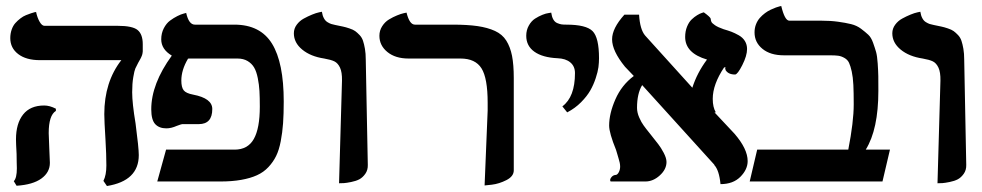

<svg xmlns="http://www.w3.org/2000/svg" viewBox="-20 -604 3268 639"><path d="M142.1 -161.1Q142.1 -150.9 144 -110.8Q146 -70.8 146 -62Q146 -30.3 117.7 -9.8Q89.4 10.7 35.2 14.2L25.9 -1Q36.1 -11.2 36.1 -43.9Q36.1 -46.9 35.6 -63.7Q35.2 -80.6 35.2 -91.8Q33.2 -127.9 33.2 -140.1Q33.2 -192.9 56.9 -222.9Q80.6 -252.9 127 -252.9Q145.5 -252.9 166 -242.2V-234.9Q142.1 -220.2 142.1 -161.1ZM419.9 -296.9Q419.9 -260.3 431.2 -192.9Q441.9 -111.3 441.9 -87.9Q441.9 -2 335.9 15.1L324.2 -2Q334 -21 334 -53.2Q334 -89.8 331.1 -138.2Q327.1 -202.6 327.1 -224.1Q327.1 -331.1 383.8 -403.8H112.8Q66.9 -403.8 40.5 -424.1Q14.2 -444.3 14.2 -477.1Q14.2 -492.2 18.8 -505.4Q23.4 -518.6 31 -527.1Q38.6 -535.6 47.9 -542.7Q57.1 -549.8 66.4 -553.5Q75.7 -557.1 83.3 -559.8Q90.8 -562.5 95.7 -563.5L100.1 -564Q104 -545.4 111.8 -531.7Q119.6 -518.1 127.9 -518.1H371.1Q421.4 -518.1 438.2 -503.9Q455.1 -489.7 455.1 -457V-433.1Q455.1 -429.7 454.3 -426.5Q453.6 -423.3 452.9 -420.7Q452.1 -418 450.2 -414.1L447.3 -408.2Q446.3 -406.2 443.6 -401.6Q440.9 -397 439.9 -395Q433.6 -383.3 430.4 -376Q427.2 -368.7 423.6 -347.4Q419.9 -326.2 419.9 -296.9Z M844.7 -249Q844.7 -279.8 843.5 -301Q842.3 -322.3 837.9 -344.2Q833.5 -366.2 825.7 -379.4Q817.9 -392.6 804 -400.9Q790 -409.2 770.5 -409.2H606.4Q607.4 -408.2 605.5 -408.2V-409.2Q604.5 -408.2 605.5 -408.2Q583.5 -371.1 583.5 -335.9Q583.5 -313.5 591.3 -303.5Q599.1 -293.5 622.6 -289.1Q686.5 -276.9 686.5 -241.2Q686.5 -190.9 641.6 -190.9H618.7H586.4Q584 -190.9 568.4 -185.1Q549.8 -176.8 533.7 -176.8Q509.8 -176.8 496.6 -190.9Q483.4 -205.1 483.4 -240.2Q483.4 -324.7 551.8 -418.9Q516.6 -439.9 516.6 -473.1Q516.6 -493.2 525.1 -509.8Q533.7 -526.4 545.9 -535.4Q558.1 -544.4 570.3 -550.5Q582.5 -556.6 590.8 -558.6L599.6 -561Q608.4 -522 628.4 -522H759.8Q846.2 -522 885.3 -458.7Q924.3 -395.5 924.3 -266.1Q924.3 -224.6 922.1 -193.8Q919.9 -163.1 914.3 -133.8Q908.7 -104.5 898.9 -84.7Q889.2 -64.9 873.3 -47.9Q857.4 -30.8 835.2 -20.8Q813 -10.7 782.7 -5.4Q752.4 0 713.4 0H503.4L532.7 -106H760.7Q804.7 -106 824.7 -141.4Q844.7 -176.8 844.7 -249Z M1108.4 5.9 1118.2 -335.9Q1118.7 -363.8 1111.6 -378.9Q1104.5 -394 1093 -399.7Q1081.5 -405.3 1059.1 -409.2Q1013.7 -416 985.8 -439Q958 -461.9 958 -493.2Q958 -508.8 967.5 -521.7Q977.1 -534.7 991 -542.2Q1004.9 -549.8 1018.6 -555.4Q1032.2 -561 1042 -563L1051.3 -564.9Q1053.2 -552.2 1057.9 -543.5Q1062.5 -534.7 1069.8 -530.3Q1077.1 -525.9 1082.3 -524.2Q1087.4 -522.5 1095.2 -521Q1113.3 -517.6 1121.1 -515.6Q1130.4 -513.7 1142.8 -509.5Q1155.3 -505.4 1162.1 -500.5Q1168.9 -495.6 1176.8 -487.3Q1184.6 -479 1188.2 -468Q1191.9 -457 1194.6 -441.4Q1197.3 -425.8 1197.3 -405.8Q1198.2 -346.7 1200.7 -229.7Q1203.1 -112.8 1204.1 -55.2Q1204.6 -38.1 1195.8 -25.6Q1187 -13.2 1176 -7.3Q1165 -1.5 1148.9 1.7Q1132.8 4.9 1125 5.4Q1117.2 5.9 1108.4 5.9Z M1592.8 13.2 1603 -235.8V-262.2Q1603 -343.8 1582.5 -376.5Q1562 -409.2 1512.7 -409.2H1339.8Q1295.9 -409.2 1269.3 -430.9Q1242.7 -452.6 1242.7 -484.9Q1242.7 -502.4 1252 -516.8Q1261.2 -531.2 1274.7 -539.3Q1288.1 -547.4 1301.3 -552.7Q1314.5 -558.1 1323.7 -560.1L1333 -562Q1342.8 -522 1360.8 -522H1485.8Q1536.1 -522 1569.6 -517.1Q1603 -512.2 1627.4 -501Q1651.9 -489.7 1665 -468.8Q1678.2 -447.8 1684.1 -418.2Q1689.9 -388.7 1689.9 -344.2V-37.1Q1689.9 -17.1 1665.5 -4.6Q1641.1 7.8 1616.7 10.7Z M1867.7 -230 1851.6 -250Q1893.6 -281.2 1893.6 -360.8Q1893.6 -383.3 1878.2 -396.2Q1862.8 -409.2 1835.4 -410.2Q1785.6 -412.6 1758.5 -431.9Q1731.4 -451.2 1731.4 -484.9Q1731.4 -503.9 1740 -519Q1748.5 -534.2 1760.7 -542Q1772.9 -549.8 1785.2 -554.7Q1797.4 -559.6 1805.7 -560.5L1814.5 -562Q1816.4 -548.3 1821.3 -539.6Q1826.2 -530.8 1834.2 -527.3Q1842.3 -523.9 1848.4 -522.9Q1854.5 -522 1864.7 -522Q1930.7 -522 1952.1 -500.5Q1973.6 -479 1973.6 -410.2Q1973.6 -396 1971.7 -380.6Q1969.7 -365.2 1962.6 -343.8Q1955.6 -322.3 1944.6 -303Q1933.6 -283.7 1913.8 -263.7Q1894 -243.7 1867.7 -230Z M2466.3 -440.9Q2466.3 -418.5 2450.4 -387.2Q2434.6 -356 2426.3 -356Q2402.8 -356 2394 -372.1H2395Q2391.6 -377.9 2396 -379.4H2395.5Q2393.1 -379.9 2390.1 -379.9Q2352.1 -323.2 2352.1 -274.9Q2352.1 -247.1 2362.3 -230H2357.9L2424.3 -159.2Q2468.3 -108.4 2468.3 -67.9Q2468.3 -40 2444.1 -15.6Q2419.9 8.8 2377.9 8.8Q2373.5 -37.6 2356.9 -55.2H2357.9L2117.2 -320.8Q2100.1 -292.5 2100.1 -245.1Q2100.1 -229.5 2107.4 -212.9Q2114.7 -196.3 2122.1 -186.5Q2128.9 -176.8 2144 -158.2L2170.9 -124Q2179.7 -112.8 2189 -95.2Q2198.2 -77.6 2198.2 -64.9Q2198.2 -40.5 2176 -20.3Q2153.8 0 2127.9 0H2012.2Q2008.3 -5.4 2014.2 -13.4Q2020 -21.5 2030.3 -22Q2035.2 -22.9 2039.6 -31.2Q2043.9 -39.6 2043.9 -49.8Q2043.9 -55.2 2042.5 -62.5Q2041 -69.8 2039.1 -75.2L2034.7 -90.3L2030.3 -105Q2007.3 -161.6 2007.3 -186Q2007.3 -226.1 2028.1 -273.4Q2048.8 -320.8 2089.4 -351.1Q2085 -356 2074.7 -366.5Q2064.5 -377 2060.1 -381.8Q2017.1 -434.6 2017.1 -473.1Q2017.1 -509.8 2058.1 -555.2H2106.9Q2109.9 -505.9 2127 -485.8L2284.2 -312Q2299.8 -361.3 2333 -405.8Q2260.3 -427.2 2260.3 -481Q2260.3 -500 2266.6 -515.4Q2272.9 -530.8 2282 -539.3Q2291 -547.9 2300.3 -553.5Q2309.6 -559.1 2315.9 -561L2322.3 -563Q2343.3 -547.9 2345.2 -542Q2345.7 -535.6 2347.7 -531.2Q2349.6 -526.9 2359.6 -520Q2369.6 -513.2 2388.2 -506.8Q2403.3 -502.4 2414.3 -498.3Q2425.3 -494.1 2438.7 -486.6Q2452.1 -479 2459.2 -467.3Q2466.3 -455.6 2466.3 -440.9Z M2712.9 -535.2Q2744.1 -535.2 2769 -531.7Q2793.9 -528.3 2812.7 -523.7Q2831.5 -519 2845.7 -508.3Q2859.9 -497.6 2869.6 -488.5Q2879.4 -479.5 2885.7 -461.7Q2892.1 -443.8 2895.8 -430.7Q2899.4 -417.5 2901.1 -392.6Q2902.8 -367.7 2903.1 -350.6Q2903.3 -333.5 2903.3 -301.8Q2903.3 -173.3 2861.3 -106H2941.9L2917 0H2475.1L2500 -106H2803.2Q2821.3 -198.7 2821.3 -256.8Q2821.3 -295.4 2820.1 -321.3Q2818.8 -347.2 2814.7 -366Q2810.5 -384.8 2805.7 -395Q2800.8 -405.3 2790.5 -411.1Q2780.3 -417 2770 -418.5Q2759.8 -419.9 2742.2 -419.9H2588.9Q2543.9 -419.9 2517.6 -441.4Q2491.2 -462.9 2491.2 -496.1Q2491.2 -510.7 2496.1 -523.2Q2501 -535.6 2508.8 -544.4Q2516.6 -553.2 2526.1 -560.3Q2535.6 -567.4 2545.2 -571.8Q2554.7 -576.2 2562.5 -579.1Q2570.3 -582 2575.2 -583L2580.1 -584Q2591.8 -535.2 2606.9 -535.2Z M3100.1 5.9 3109.9 -335.9Q3110.4 -363.8 3103.3 -378.9Q3096.2 -394 3084.7 -399.7Q3073.2 -405.3 3050.8 -409.2Q3005.4 -416 2977.5 -439Q2949.7 -461.9 2949.7 -493.2Q2949.7 -508.8 2959.2 -521.7Q2968.8 -534.7 2982.7 -542.2Q2996.6 -549.8 3010.3 -555.4Q3023.9 -561 3033.7 -563L3043 -564.9Q3044.9 -552.2 3049.6 -543.5Q3054.2 -534.7 3061.5 -530.3Q3068.8 -525.9 3074 -524.2Q3079.1 -522.5 3086.9 -521Q3105 -517.6 3112.8 -515.6Q3122.1 -513.7 3134.5 -509.5Q3147 -505.4 3153.8 -500.5Q3160.6 -495.6 3168.5 -487.3Q3176.3 -479 3179.9 -468Q3183.6 -457 3186.3 -441.4Q3189 -425.8 3189 -405.8Q3189.9 -346.7 3192.4 -229.7Q3194.8 -112.8 3195.8 -55.2Q3196.3 -38.1 3187.5 -25.6Q3178.7 -13.2 3167.7 -7.3Q3156.7 -1.5 3140.6 1.7Q3124.5 4.9 3116.7 5.4Q3108.9 5.9 3100.1 5.9Z"/></svg>

Font: Linux Libertine G
Style: Semibold
Weight: 600
Designer: Philipp H. Poll
Foundry: Philipp H. Poll
Version: Version 5.1.1